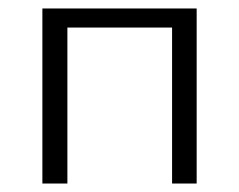

<svg xmlns="http://www.w3.org/2000/svg" viewBox="-20 -433 565 453"><path d="M444 0H386V-368H139V0H80V-413H444Z"/></svg>

Font: Ysabeau Semilight
Style: Regular
Weight: 300
Designer: Christian Thalmann (Catharsis Fonts)
Version: Version 0.003